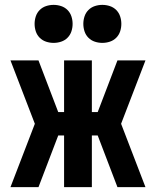

<svg xmlns="http://www.w3.org/2000/svg" viewBox="-20 -768 640 788"><path d="M23 0 123 -260 23 -520H138L219 -308H243V-520H357V-308H381L462 -520H577L477 -260L577 0H462L381 -212H357V0H243V-212H219L138 0ZM400 -592Q384 -592 369 -597Q354 -602 343 -613Q332 -624 327 -639Q322 -654 322 -670Q322 -686 327 -701Q332 -716 343 -727Q354 -738 369 -743Q384 -748 400 -748Q416 -748 431 -743Q446 -738 457 -727Q468 -716 473 -701Q478 -686 478 -670Q478 -654 473 -639Q468 -624 457 -613Q446 -602 431 -597Q416 -592 400 -592ZM200 -592Q184 -592 169 -597Q154 -602 143 -613Q132 -624 127 -639Q122 -654 122 -670Q122 -686 127 -701Q132 -716 143 -727Q154 -738 169 -743Q184 -748 200 -748Q216 -748 231 -743Q246 -738 257 -727Q268 -716 273 -701Q278 -686 278 -670Q278 -654 273 -639Q268 -624 257 -613Q246 -602 231 -597Q216 -592 200 -592Z"/></svg>

Font: Iosevka Custom XBdEx
Style: Regular
Weight: 800
Width: 7
Monospace: yes
Designer: Belleve Invis
Foundry: Belleve Invis
Version: Version 11.2.4; ttfautohint (v1.8.4)